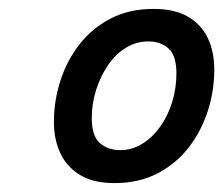

<svg xmlns="http://www.w3.org/2000/svg" viewBox="-20 -727 501 431"><path d="M237 -316Q190 -316 160 -334Q130 -352 115.5 -383Q101 -414 101 -453Q101 -500 115.5 -545.5Q130 -591 158.5 -627.5Q187 -664 228.5 -685.5Q270 -707 325 -707Q372 -707 402 -689.5Q432 -672 446.5 -641.5Q461 -611 461 -571Q461 -523 446.5 -478Q432 -433 404 -396.5Q376 -360 334 -338Q292 -316 237 -316ZM250 -390Q276 -390 299 -404Q322 -418 339.5 -442.5Q357 -467 366.5 -498Q376 -529 376 -562Q376 -602 358.5 -618Q341 -634 313 -634Q286 -634 263 -620Q240 -606 223 -581.5Q206 -557 196 -526Q186 -495 186 -462Q186 -422 204 -406Q222 -390 250 -390Z"/></svg>

Font: Ubuntu Sans SemiBold
Style: Italic
Weight: 600
Italic angle: -13.5°
Designer: Dalton Maag Ltd
Foundry: Dalton Maag Ltd
Version: Version 1.006